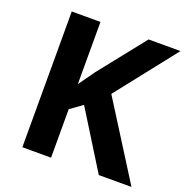

<svg xmlns="http://www.w3.org/2000/svg" viewBox="-128 -832 919 949"><g transform="rotate(20 332.0 -357.0)"><path d="M664 0H492L305 -301L241 -255V0H90V-714H241V-387Q256 -408 271 -429Q286 -450 301 -471L494 -714H662L413 -398Z"/></g></svg>

Font: Noto IKEA Simplified Chinese
Style: Bold
Weight: 700
Designer: Monotype Design Team
Foundry: Monotype Imaging Inc.
Version: Version 1.100